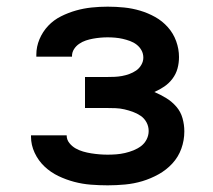

<svg xmlns="http://www.w3.org/2000/svg" viewBox="-20 -548 640 576"><path d="M303 8Q278 8 252.5 6Q227 4 202.5 -2.5Q178 -9 155 -20Q132 -31 113.5 -48.5Q95 -66 84 -89.5Q73 -113 73 -138V-142H180Q180 -129 188 -119Q196 -109 206.5 -103Q217 -97 229 -93.5Q241 -90 253.5 -88Q266 -86 278.5 -85Q291 -84 303 -84Q316 -84 329 -85Q342 -86 355 -89Q368 -92 380.5 -97Q393 -102 403.5 -110Q414 -118 420 -130Q426 -142 426 -155Q426 -169 419.5 -181Q413 -193 402 -200.5Q391 -208 378.5 -212.5Q366 -217 353 -220Q340 -223 326.5 -223.5Q313 -224 300 -224H235V-317H300Q312 -317 323.5 -317.5Q335 -318 346 -320Q357 -322 368 -326Q379 -330 388.5 -336.5Q398 -343 404 -353.5Q410 -364 410 -375Q410 -387 404.5 -397Q399 -407 390 -414Q381 -421 370 -425Q359 -429 348 -431.5Q337 -434 325.5 -435Q314 -436 303 -436Q292 -436 281 -435Q270 -434 259 -432Q248 -430 237.5 -426.5Q227 -423 217.5 -416.5Q208 -410 202 -400.5Q196 -391 196 -380V-378H89V-384Q89 -408 98.5 -430.5Q108 -453 124.5 -470.5Q141 -488 163 -499Q185 -510 208 -516.5Q231 -523 255 -525.5Q279 -528 303 -528Q328 -528 352.5 -525.5Q377 -523 400.5 -516Q424 -509 445.5 -497Q467 -485 483.5 -466.5Q500 -448 508.5 -424.5Q517 -401 517 -377Q517 -359 512.5 -342.5Q508 -326 497.5 -312Q487 -298 473 -288.5Q459 -279 443 -272Q462 -264 479 -253.5Q496 -243 509 -228Q522 -213 527.5 -193.5Q533 -174 533 -154Q533 -127 524 -102Q515 -77 497 -57.5Q479 -38 455.5 -25Q432 -12 407 -4.5Q382 3 355.5 5.5Q329 8 303 8Z"/></svg>

Font: Iosevka Aile Semibold
Style: Regular
Weight: 600
Designer: Belleve Invis
Foundry: Belleve Invis
Version: Version 31.1.0; ttfautohint (v1.8.4)